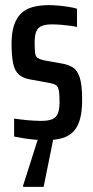

<svg xmlns="http://www.w3.org/2000/svg" viewBox="-20 -538 364 748"><path d="M159 8Q138 8 115 6Q92 4 71 0.5Q50 -3 35 -6V-76Q45 -75 57.5 -73Q70 -71 83.5 -70Q97 -69 111.5 -68Q126 -67 139 -67Q169 -67 184.5 -74Q200 -81 206 -97.5Q212 -114 212 -141Q212 -172 209 -186.5Q206 -201 197.5 -206.5Q189 -212 172 -215L95 -229Q68 -234 52.5 -248.5Q37 -263 31 -292Q25 -321 25 -368Q25 -410 34.5 -439Q44 -468 62 -485.5Q80 -503 107.5 -510.5Q135 -518 170 -518Q189 -518 209.5 -516Q230 -514 249 -511Q268 -508 280 -504V-433Q267 -436 251 -438Q235 -440 217.5 -441.5Q200 -443 183 -443Q158 -443 143 -437Q128 -431 121.5 -416Q115 -401 115 -372Q115 -345 117 -331Q119 -317 127 -312Q135 -307 151 -303L224 -290Q246 -286 263.5 -275.5Q281 -265 290.5 -236.5Q300 -208 300 -148Q300 -105 292 -75Q284 -45 267 -26.5Q250 -8 223 0Q196 8 159 8ZM70 190V185L133 -13H190V-8L150 190Z"/></svg>

Font: Saira ExtraCondensed SemiBold
Style: Regular
Weight: 600
Width: 2
Designer: Hector Gatti with collaboration of the Omnibus-Type team
Foundry: Omnibus-Type
Version: Version 1.101